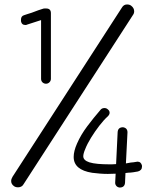

<svg xmlns="http://www.w3.org/2000/svg" viewBox="-20 -761 686 860"><path d="M43 73Q30 64 30 50Q30 41 36 31L526 -727Q534 -741 549 -741Q561 -741 568 -735Q581 -725 581 -710Q581 -701 575 -693L85 65Q81 72 74.5 75Q68 78 61 78Q50 78 43 73ZM516 79Q506 78 500.5 71Q495 64 496 55L498 17Q489 17 480 17.5Q471 18 463 18Q444 18 427 16.5Q410 15 393 13Q310 0 310 -58Q310 -84 325 -118Q342 -157 370.5 -195Q399 -233 431 -270Q437 -277 448 -277Q457 -277 463 -271Q471 -265 471 -256Q471 -248 463 -240Q445 -224 425 -198Q405 -172 388 -144.5Q371 -117 362 -94Q353 -73 353 -61Q353 -43 380 -34Q396 -29 419 -27Q442 -25 466 -25Q474 -25 483 -25Q492 -25 500 -26L507 -170Q509 -191 531 -191Q551 -188 551 -168L544 -29L566 -33Q571 -33 577 -34Q583 -35 590 -36Q592 -36 593 -36.5Q594 -37 595 -37Q612 -37 616 -19V-15Q616 2 598 7Q582 10 577.5 10.5Q573 11 565 12Q561 12 555.5 12.5Q550 13 542 14L540 58Q538 79 516 79ZM186 -386Q177 -386 170.5 -392Q164 -398 164 -408V-671L102 -651Q100 -650 98 -649.5Q96 -649 94 -649Q77 -649 74 -666V-673Q74 -689 88 -693Q94 -695 103 -698Q112 -701 122 -704Q137 -710 151.5 -715Q166 -720 170 -721Q175 -723 179 -723Q183 -723 187 -723Q208 -723 208 -702V-408Q208 -399 201.5 -392.5Q195 -386 186 -386Z"/></svg>

Font: Hachi Maru Pop
Style: Regular
Weight: 400
Designer: Nontynet
Foundry: Nontynet
Version: Version 1.300